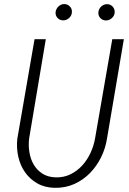

<svg xmlns="http://www.w3.org/2000/svg" viewBox="-20 -901 627 931"><path d="M580.6 -710.9 499 -230Q491.7 -182.1 470.2 -138.4Q448.7 -94.7 415.8 -61.3Q382.8 -27.8 339.6 -8.5Q296.4 10.7 245.1 9.8Q196.8 8.8 160.6 -12Q124.5 -32.7 101.3 -65.9Q78.1 -99.1 68.6 -141.4Q59.1 -183.6 64 -228.5L147.5 -710.9H202.1L121.1 -228.5Q117.2 -195.3 122.6 -162.6Q127.9 -129.9 143.3 -103.3Q158.7 -76.7 184.8 -59.6Q210.9 -42.5 248.5 -41Q288.1 -39.6 320.8 -55.4Q353.5 -71.3 378.2 -98.1Q402.8 -125 418.7 -159.2Q434.6 -193.4 440.9 -229.5L524.4 -710.9ZM249.5 -841.3Q250 -849.1 253.7 -856.4Q257.3 -863.8 262.9 -869.1Q268.6 -874.5 275.6 -877.9Q282.7 -881.3 291 -881.3Q307.6 -881.3 318.8 -869.6Q330.1 -857.9 328.6 -841.3Q327.6 -825.2 315.4 -814Q303.2 -802.7 287.1 -802.2Q270.5 -802.2 259.5 -813.5Q248.5 -824.7 249.5 -841.3ZM457 -840.8Q457.5 -848.6 460.9 -856Q464.4 -863.3 470 -868.7Q475.6 -874 482.9 -877.4Q490.2 -880.9 498.5 -880.9Q515.1 -880.9 526.1 -869.1Q537.1 -857.4 536.1 -840.8Q535.2 -824.7 522.7 -813.5Q510.3 -802.2 494.6 -801.8Q478 -801.8 467 -813Q456.1 -824.2 457 -840.8Z"/></svg>

Font: Roboto Mono Light
Style: Italic
Weight: 300
Designer: Google
Version: Version 2.000985; 2015; ttfautohint (v1.3)